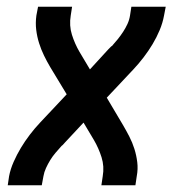

<svg xmlns="http://www.w3.org/2000/svg" viewBox="-20 -550 540 570"><path d="M3 0 7 -27Q11 -48 20.5 -69.5Q30 -91 42 -111Q54 -131 68.5 -150Q83 -169 99 -186L178 -270L129 -351Q119 -368 110.5 -385.5Q102 -403 96 -422Q90 -441 87.5 -461.5Q85 -482 88 -504L93 -530H194L190 -504Q185 -474 193.5 -447Q202 -420 216 -396L247 -344L302 -404Q304 -406 306.5 -408.5Q309 -411 311 -413Q311 -413 311 -413Q311 -413 311 -413Q311 -413 311 -413Q311 -413 312 -413Q321 -423 329.5 -433.5Q338 -444 345.5 -455.5Q353 -467 358.5 -479Q364 -491 366 -504L370 -530H472L467 -504Q463 -482 454 -460.5Q445 -439 433 -419Q421 -399 406.5 -380Q392 -361 376 -344L297 -260L345 -179Q355 -162 364 -144.5Q373 -127 379 -108Q385 -89 387.5 -68.5Q390 -48 386 -27L382 0H281L285 -27Q290 -56 281.5 -83Q273 -110 259 -134L228 -186L172 -126Q170 -124 168 -121.5Q166 -119 163 -117Q163 -117 163 -117Q163 -117 163 -117Q163 -117 163 -117Q163 -117 163 -117Q154 -107 145 -96.5Q136 -86 129 -74.5Q122 -63 116.5 -51Q111 -39 109 -27L104 0Z"/></svg>

Font: iosevka_custom_sans_ss08 SmBd
Style: Italic
Weight: 600
Italic angle: -10°
Designer: Belleve Invis
Foundry: Belleve Invis
Version: Version 10.3.0; ttfautohint (v1.8.3)